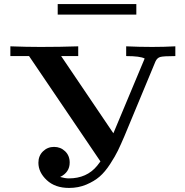

<svg xmlns="http://www.w3.org/2000/svg" viewBox="-20 -914 909 945"><path d="M31 -638V-686Q112 -683 177 -683H183Q275 -683 365 -686V-638H281L538 -258L692 -626Q670 -638 601 -638V-686Q666 -683 729 -683Q786 -683 843 -686V-638Q784 -638 768.5 -633.5Q753 -629 745 -611L592 -243Q574 -201 560.5 -173Q547 -145 522 -106.5Q497 -68 470.5 -45Q444 -22 405 -5.5Q366 11 320 11Q251 11 210 -27.5Q169 -66 169 -113Q169 -147 191.5 -169Q214 -191 246 -191Q278 -191 300.5 -169.5Q323 -148 323 -114Q323 -66 276 -43Q300 -36 319 -36Q407 -36 458 -98Q464 -105 474 -119V-120L123 -638ZM264 -842V-894H651V-842Z"/></svg>

Font: CMU Serif
Style: Bold
Weight: 700
Version: Version 0.7.0